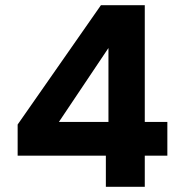

<svg xmlns="http://www.w3.org/2000/svg" viewBox="-20 -720 703 740"><path d="M388 0V-120H48V-240L369 -700H538V-250H625V-120H538V0ZM207 -250H398V-535Z"/></svg>

Font: DM Sans Black
Style: Regular
Weight: 900
Designer: Colophon Foundry, Jonny Pinhorn
Foundry: Colophon Foundry
Version: Version 4.004; ttfautohint (v1.8.4.7-5d5b)